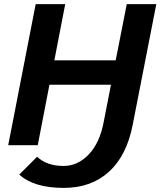

<svg xmlns="http://www.w3.org/2000/svg" viewBox="-20 -708 782 936"><path d="M291 208Q145 208 74 143L161 56Q208 101 290 101Q359 101 412.5 45Q466 -11 485 -111L521 -295H221L164 0H20L154 -688H298L245 -414H544L598 -688H742L627 -100Q598 50 511.5 129Q425 208 291 208Z"/></svg>

Font: Libra Sans
Style: Bold Italic
Weight: 700
Italic angle: -12°
Foundry: Context Ltd
Version: Version 1.002